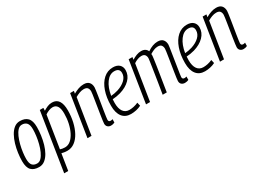

<svg xmlns="http://www.w3.org/2000/svg" viewBox="-23 -1240 2924 2147"><g transform="rotate(-30 1439.0 -167.0)"><path d="M157 10Q90 10 56 -25Q22 -60 22 -142Q22 -191 29.5 -246Q37 -301 52.5 -353.5Q68 -406 92 -449.5Q116 -493 148.5 -518.5Q181 -544 223 -544Q288 -544 322.5 -508.5Q357 -473 357 -391Q357 -341 349.5 -286Q342 -231 327 -178.5Q312 -126 288 -83.5Q264 -41 231.5 -15.5Q199 10 157 10ZM157 -36Q187 -36 210.5 -61Q234 -86 252 -126Q270 -166 282 -213.5Q294 -261 300 -308Q306 -355 306 -392Q306 -450 284 -474Q262 -498 223 -498Q193 -498 169.5 -473Q146 -448 128 -407Q110 -366 98 -318.5Q86 -271 80 -224.5Q74 -178 74 -142Q74 -83 95.5 -59.5Q117 -36 157 -36Z M362 210 480 -540H526L525 -504Q552 -521 579 -532.5Q606 -544 638 -544Q750 -544 750 -379Q750 -303 734 -233Q718 -163 688.5 -108.5Q659 -54 616.5 -22Q574 10 521 10Q499 10 481 7Q463 4 447 0L414 210ZM516 -36Q557 -36 590 -64Q623 -92 647 -139.5Q671 -187 684 -246.5Q697 -306 697 -370Q697 -495 618 -495Q595 -495 569 -485Q543 -475 520 -459L455 -46Q467 -42 482.5 -39Q498 -36 516 -36Z M868 -534H917L911 -501Q944 -520 978 -532Q1012 -544 1047 -544Q1093 -544 1115 -519Q1137 -494 1137 -453Q1137 -445 1133 -415.5Q1129 -386 1122.5 -344.5Q1116 -303 1108.5 -258Q1101 -213 1094.5 -172Q1088 -131 1084 -102.5Q1080 -74 1080 -66Q1080 -39 1107 -39Q1112 -39 1118.5 -40Q1125 -41 1133 -44L1132 -1Q1120 5 1108 7.5Q1096 10 1084 10Q1059 10 1042.5 -5Q1026 -20 1026 -46Q1026 -56 1030 -86Q1034 -116 1040.5 -157Q1047 -198 1054 -242.5Q1061 -287 1067.5 -327Q1074 -367 1078 -396Q1082 -425 1082 -434Q1082 -461 1068.5 -478.5Q1055 -496 1020 -496Q993 -496 964.5 -485.5Q936 -475 909 -459L836 0H784Z M1475 -20Q1446 -5 1411 2.5Q1376 10 1343 10Q1270 10 1231.5 -40Q1193 -90 1193 -182Q1193 -287 1221.5 -369Q1250 -451 1302 -497.5Q1354 -544 1424 -544Q1477 -544 1505.5 -517.5Q1534 -491 1534 -448Q1534 -380 1484 -329Q1434 -278 1349 -253Q1323 -246 1296.5 -241.5Q1270 -237 1246 -236Q1244 -212 1244 -188Q1244 -116 1271.5 -77.5Q1299 -39 1350 -39Q1376 -39 1405 -45Q1434 -51 1465 -65ZM1416 -499Q1356 -499 1311 -438Q1266 -377 1250 -277Q1294 -280 1341 -294Q1406 -315 1445 -352.5Q1484 -390 1484 -439Q1484 -499 1416 -499Z M2039 10Q2013 10 1996 -4.5Q1979 -19 1979 -47Q1979 -57 1983 -86.5Q1987 -116 1993.5 -157Q2000 -198 2007 -242.5Q2014 -287 2020.5 -327Q2027 -367 2031 -396Q2035 -425 2035 -434Q2035 -460 2022 -477.5Q2009 -495 1976 -495Q1949 -495 1923 -484Q1897 -473 1873 -458Q1875 -448 1874 -437Q1873 -425 1869 -394Q1865 -363 1858.5 -320.5Q1852 -278 1844.5 -230Q1837 -182 1829.5 -136.5Q1822 -91 1816.5 -55Q1811 -19 1808 0H1755Q1758 -21 1764.5 -59Q1771 -97 1778.5 -144Q1786 -191 1793.5 -239.5Q1801 -288 1807.5 -330Q1814 -372 1818 -400Q1822 -428 1822 -435Q1822 -460 1809 -477.5Q1796 -495 1764 -495Q1740 -495 1714.5 -485.5Q1689 -476 1665 -460L1592 0H1540L1624 -534H1673L1668 -502Q1698 -521 1728.5 -532.5Q1759 -544 1789 -544Q1819 -544 1839.5 -531Q1860 -518 1868 -496Q1938 -544 2001 -544Q2048 -544 2069.5 -519Q2091 -494 2091 -454Q2091 -446 2086.5 -416.5Q2082 -387 2075.5 -346Q2069 -305 2062 -260Q2055 -215 2048.5 -174Q2042 -133 2037.5 -104Q2033 -75 2033 -67Q2033 -39 2061 -39Q2066 -39 2072.5 -40Q2079 -41 2087 -44V-1Q2075 5 2062.5 7.5Q2050 10 2039 10Z M2430 -20Q2401 -5 2366 2.5Q2331 10 2298 10Q2225 10 2186.5 -40Q2148 -90 2148 -182Q2148 -287 2176.5 -369Q2205 -451 2257 -497.5Q2309 -544 2379 -544Q2432 -544 2460.5 -517.5Q2489 -491 2489 -448Q2489 -380 2439 -329Q2389 -278 2304 -253Q2278 -246 2251.5 -241.5Q2225 -237 2201 -236Q2199 -212 2199 -188Q2199 -116 2226.5 -77.5Q2254 -39 2305 -39Q2331 -39 2360 -45Q2389 -51 2420 -65ZM2371 -499Q2311 -499 2266 -438Q2221 -377 2205 -277Q2249 -280 2296 -294Q2361 -315 2400 -352.5Q2439 -390 2439 -439Q2439 -499 2371 -499Z M2579 -534H2628L2622 -501Q2655 -520 2689 -532Q2723 -544 2758 -544Q2804 -544 2826 -519Q2848 -494 2848 -453Q2848 -445 2844 -415.5Q2840 -386 2833.5 -344.5Q2827 -303 2819.5 -258Q2812 -213 2805.5 -172Q2799 -131 2795 -102.5Q2791 -74 2791 -66Q2791 -39 2818 -39Q2823 -39 2829.5 -40Q2836 -41 2844 -44L2843 -1Q2831 5 2819 7.5Q2807 10 2795 10Q2770 10 2753.5 -5Q2737 -20 2737 -46Q2737 -56 2741 -86Q2745 -116 2751.5 -157Q2758 -198 2765 -242.5Q2772 -287 2778.5 -327Q2785 -367 2789 -396Q2793 -425 2793 -434Q2793 -461 2779.5 -478.5Q2766 -496 2731 -496Q2704 -496 2675.5 -485.5Q2647 -475 2620 -459L2547 0H2495Z"/></g></svg>

Font: Georama SemiCondensed Light
Style: Italic
Weight: 300
Width: 4
Italic angle: -9°
Designer: Jean-Baptiste Levee
Foundry: Production Type
Version: Version 1.000